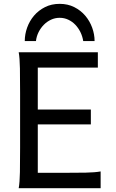

<svg xmlns="http://www.w3.org/2000/svg" viewBox="-20 -987 606 1007"><path d="M456.5 -412.6V-334.5H178.2V-80.6H307.1Q379.9 -80.6 429.2 -81.5Q478.5 -82.5 507.8 -87.9V0H78.1Q83.5 -29.3 84.5 -84.7Q85.4 -140.1 85.4 -212.4V-500.5Q85.4 -572.8 84.5 -628.2Q83.5 -683.6 78.1 -712.9H493.2V-632.3H178.2V-412.6ZM416.5 -771.5Q412.6 -796.4 401.9 -818.4Q391.1 -840.3 375 -857.2Q358.9 -874 337.9 -883.8Q316.9 -893.6 293 -893.6Q269 -893.6 247.8 -883.8Q226.6 -874 210 -857.2Q193.4 -840.3 182.4 -818.4Q171.4 -796.4 168.5 -771.5H109.9Q109.9 -807.1 122.3 -842Q134.8 -877 158.4 -904.8Q182.1 -932.6 216.1 -949.7Q250 -966.8 293 -966.8Q335.4 -966.8 369.4 -949.7Q403.3 -932.6 427 -904.8Q450.7 -877 463.4 -842Q476.1 -807.1 476.1 -771.5Z"/></svg>

Font: Andika
Style: Regular
Weight: 400
Designer: Victor Gaultney, Annie Olsen, Julie Remington, Don Collingsworth, Eric Hays
Foundry: SIL International
Version: Version 1.001